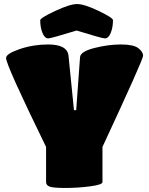

<svg xmlns="http://www.w3.org/2000/svg" viewBox="-20 -930 738 950"><path d="M208 -29V-203Q10 -608 10 -643Q10 -664 77 -687Q144 -710 218 -710Q313 -710 319 -654L346 -385H357L376 -647Q378 -675 447 -692.5Q516 -710 578 -710Q640 -710 664 -692Q688 -674 688 -654Q688 -635 487 -203V-29Q487 -16 426 -8Q365 0 304.5 0Q244 0 226 -6.5Q208 -13 208 -29ZM539 -830Q539 -795 528 -767.5Q517 -740 499 -740Q485 -740 359 -779Q232 -740 219 -740Q201 -740 190 -767.5Q179 -795 179 -830Q179 -841 252.5 -875.5Q326 -910 361.5 -910Q397 -910 468 -876Q539 -842 539 -830Z"/></svg>

Font: Titan One
Style: Regular
Weight: 400
Designer: Rodrigo Fuenzalida
Foundry: Rodrigo Fuenzalida
Version: Version 1.001